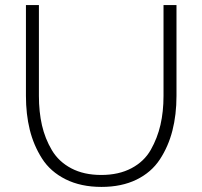

<svg xmlns="http://www.w3.org/2000/svg" viewBox="-20 -730 796 755"><path d="M378 -42Q447 -42 497 -68.5Q547 -95 573 -141Q599 -187 611 -239Q623 -291 623 -353V-710H674V-353Q674 -279 658 -216.5Q642 -154 608.5 -103Q575 -52 516.5 -23.5Q458 5 379 5Q298 5 238 -25Q178 -55 145 -107Q112 -159 97 -220Q82 -281 82 -353V-710H133V-353Q133 -290 145 -237.5Q157 -185 184 -139.5Q211 -94 260.5 -68Q310 -42 378 -42Z"/></svg>

Font: Raleway
Style: Light
Weight: 300
Designer: Matt McInerney, Pablo Impallari, Rodrigo Fuenzalida
Foundry: Matt McInerney, Pablo Impallari, Rodrigo Fuenzalida
Version: Version 3.000